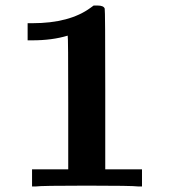

<svg xmlns="http://www.w3.org/2000/svg" viewBox="-20 -675 615 695"><path d="M481 0Q459 -3 294 -3Q129 -3 109 0H96V-62H227V-304Q227 -546 225 -546Q169 -529 97 -529H80V-591H97Q232 -591 308 -647L319 -655H333Q355 -655 359 -644Q361 -640 361 -351V-62H494V0Z"/></svg>

Font: KaTeX_Main
Style: Bold
Weight: 700
Version: Version 1.1; ttfautohint (v1.3)